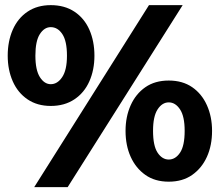

<svg xmlns="http://www.w3.org/2000/svg" viewBox="-20 -703 858 759"><path d="M115.3 36.7 568.9 -682.7H702.1L247.5 36.7ZM180.7 -284.2Q127.2 -284.2 88.8 -310.3Q50.3 -336.4 30.4 -381.6Q10.5 -426.9 10.5 -482.9Q10.5 -539.7 30.3 -585.2Q50.2 -630.8 88.7 -656.7Q127.2 -682.7 180.7 -682.7Q235.5 -682.7 274.5 -656.7Q313.4 -630.8 333.4 -585.3Q353.3 -539.8 353.3 -482.9Q353.3 -426.7 333.3 -381.6Q313.3 -336.5 274.3 -310.4Q235.3 -284.2 180.7 -284.2ZM180.7 -370.2Q207.2 -370.2 225.9 -398.2Q244.7 -426.2 244.7 -482.8Q244.7 -540.8 226.4 -568.2Q208.2 -595.7 180.7 -595.7Q155.2 -595.7 137.6 -568.3Q119.9 -540.9 119.9 -483Q119.9 -425.9 137.7 -398.1Q155.5 -370.2 180.7 -370.2ZM647.1 15.2Q592.5 15.2 554.7 -11.5Q516.9 -38.1 496.6 -83.1Q476.3 -128 476.3 -185.6Q476.3 -241.7 496.6 -286.9Q516.9 -332.1 554.7 -358.3Q592.5 -384.6 647.1 -384.6Q701.6 -384.6 739.7 -358.4Q777.7 -332.2 798 -286.9Q818.3 -241.7 818.3 -185.6Q818.3 -128 798 -83.1Q777.7 -38.2 739.7 -11.5Q701.6 15.2 647.1 15.2ZM647.1 -72.3Q673.5 -72.3 691.7 -99.4Q710 -126.5 710 -185.8Q710 -243 691.7 -270.6Q673.3 -298.3 647.1 -298.3Q621.1 -298.3 603 -270.6Q585 -243 585 -185.8Q585 -126.5 603 -99.4Q621.1 -72.3 647.1 -72.3Z"/></svg>

Font: Panamera Thin
Style: Regular
Weight: 100
Designer: Bastien Sozeau
Foundry: NBR — Bastien Sozeau
Version: Version 3.003;gftools[0.9.33]